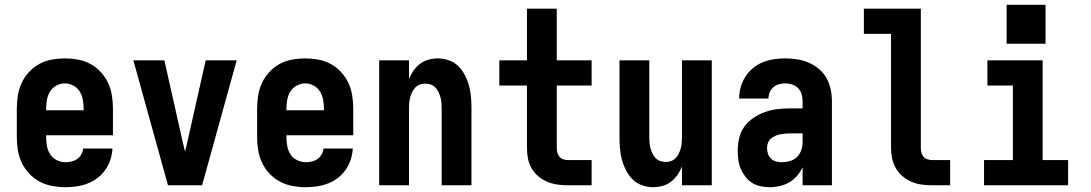

<svg xmlns="http://www.w3.org/2000/svg" viewBox="-20 -771 4540 799"><path d="M252 8Q225 8 197.5 3Q170 -2 145.5 -15Q121 -28 102 -48Q83 -68 71 -93Q59 -118 54.5 -145Q50 -172 50 -200V-320Q50 -347 54.5 -374.5Q59 -402 70.5 -426.5Q82 -451 101 -471.5Q120 -492 144 -505Q168 -518 195.5 -523Q223 -528 250 -528Q277 -528 304.5 -523Q332 -518 356 -505Q380 -492 399 -471.5Q418 -451 429.5 -426.5Q441 -402 445.5 -374.5Q450 -347 450 -320V-208H172V-200Q172 -181 175.5 -162.5Q179 -144 189 -128.5Q199 -113 216.5 -104.5Q234 -96 252 -96Q265 -96 278 -99Q291 -102 301.5 -109.5Q312 -117 318.5 -128.5Q325 -140 326 -153H448Q447 -130 439.5 -107Q432 -84 418.5 -64.5Q405 -45 386 -30.5Q367 -16 345 -7.5Q323 1 299.5 4.5Q276 8 252 8ZM172 -312H328V-320Q328 -338 324.5 -356.5Q321 -375 311.5 -390.5Q302 -406 285 -415Q268 -424 250 -424Q232 -424 215 -415Q198 -406 188.5 -390.5Q179 -375 175.5 -356.5Q172 -338 172 -320Z M679 0 535 -520H664L742 -173Q744 -165 746 -156.5Q748 -148 750 -140Q752 -148 754 -156.5Q756 -165 758 -173L836 -520H965L821 0Z M1252 8Q1225 8 1197.5 3Q1170 -2 1145.5 -15Q1121 -28 1102 -48Q1083 -68 1071 -93Q1059 -118 1054.5 -145Q1050 -172 1050 -200V-320Q1050 -347 1054.5 -374.5Q1059 -402 1070.5 -426.5Q1082 -451 1101 -471.5Q1120 -492 1144 -505Q1168 -518 1195.5 -523Q1223 -528 1250 -528Q1277 -528 1304.5 -523Q1332 -518 1356 -505Q1380 -492 1399 -471.5Q1418 -451 1429.5 -426.5Q1441 -402 1445.5 -374.5Q1450 -347 1450 -320V-208H1172V-200Q1172 -181 1175.5 -162.5Q1179 -144 1189 -128.5Q1199 -113 1216.5 -104.5Q1234 -96 1252 -96Q1265 -96 1278 -99Q1291 -102 1301.5 -109.5Q1312 -117 1318.5 -128.5Q1325 -140 1326 -153H1448Q1447 -130 1439.5 -107Q1432 -84 1418.5 -64.5Q1405 -45 1386 -30.5Q1367 -16 1345 -7.5Q1323 1 1299.5 4.5Q1276 8 1252 8ZM1172 -312H1328V-320Q1328 -338 1324.5 -356.5Q1321 -375 1311.5 -390.5Q1302 -406 1285 -415Q1268 -424 1250 -424Q1232 -424 1215 -415Q1198 -406 1188.5 -390.5Q1179 -375 1175.5 -356.5Q1172 -338 1172 -320Z M1558 0V-520H1682V-442Q1689 -460 1700.5 -476.5Q1712 -493 1727.5 -505Q1743 -517 1762.5 -522.5Q1782 -528 1802 -528Q1825 -528 1848 -520Q1871 -512 1887.5 -495.5Q1904 -479 1915 -457.5Q1926 -436 1932 -413.5Q1938 -391 1940 -367.5Q1942 -344 1942 -320V0H1818V-320Q1818 -332 1817 -343.5Q1816 -355 1813 -366Q1810 -377 1805 -387.5Q1800 -398 1792 -406.5Q1784 -415 1773 -419Q1762 -423 1750 -423Q1738 -423 1727 -419Q1716 -415 1708 -406.5Q1700 -398 1695 -387.5Q1690 -377 1687 -366Q1684 -355 1683 -343.5Q1682 -332 1682 -320V0Z M2343 0Q2321 0 2299.5 -3Q2278 -6 2257.5 -14.5Q2237 -23 2220 -37.5Q2203 -52 2192 -71Q2181 -90 2177 -111.5Q2173 -133 2173 -155V-415H2058V-520H2173V-735H2297V-520H2442V-415H2297V-155Q2297 -145 2299.5 -135.5Q2302 -126 2308.5 -118.5Q2315 -111 2324 -108Q2333 -105 2343 -105H2442V0Z M2698 8Q2675 8 2652 0Q2629 -8 2612.5 -24.5Q2596 -41 2585 -62.5Q2574 -84 2568 -106.5Q2562 -129 2560 -152.5Q2558 -176 2558 -200V-520H2682V-200Q2682 -188 2683 -176.5Q2684 -165 2687 -154Q2690 -143 2695 -132.5Q2700 -122 2708 -113.5Q2716 -105 2727 -101Q2738 -97 2750 -97Q2762 -97 2773 -101Q2784 -105 2792 -113.5Q2800 -122 2805 -132.5Q2810 -143 2813 -154Q2816 -165 2817 -176.5Q2818 -188 2818 -200V-520H2942V0H2818V-78Q2811 -60 2799.5 -43.5Q2788 -27 2772.5 -15Q2757 -3 2737.5 2.5Q2718 8 2698 8Z M3184 8Q3165 8 3145.5 4Q3126 0 3110 -10Q3094 -20 3082 -35.5Q3070 -51 3062.5 -68.5Q3055 -86 3052.5 -105.5Q3050 -125 3050 -144Q3050 -170 3056 -196.5Q3062 -223 3078 -244.5Q3094 -266 3116.5 -281Q3139 -296 3164 -305Q3189 -314 3216 -317Q3243 -320 3269 -320H3320V-349Q3320 -364 3316 -378.5Q3312 -393 3302 -403.5Q3292 -414 3277.5 -419Q3263 -424 3248 -424Q3235 -424 3222 -420.5Q3209 -417 3199 -408.5Q3189 -400 3183.5 -387.5Q3178 -375 3178 -361H3056Q3056 -385 3062.5 -408.5Q3069 -432 3082 -452Q3095 -472 3113.5 -487.5Q3132 -503 3154.5 -512Q3177 -521 3200.5 -524.5Q3224 -528 3248 -528Q3273 -528 3298 -524Q3323 -520 3346 -510Q3369 -500 3388.5 -483.5Q3408 -467 3420 -445Q3432 -423 3437 -398.5Q3442 -374 3442 -349V0H3320V-75Q3311 -56 3297 -39.5Q3283 -23 3265 -12.5Q3247 -2 3226 3Q3205 8 3184 8ZM3234 -96Q3251 -96 3268 -101Q3285 -106 3297 -118Q3309 -130 3314.5 -146.5Q3320 -163 3320 -180V-216H3269Q3258 -216 3247.5 -215Q3237 -214 3226.5 -212Q3216 -210 3206 -205.5Q3196 -201 3188 -194Q3180 -187 3176 -176.5Q3172 -166 3172 -155Q3172 -143 3176 -131Q3180 -119 3189 -110.5Q3198 -102 3210 -99Q3222 -96 3234 -96Z M3858 0Q3837 0 3815 -3Q3793 -6 3773 -14.5Q3753 -23 3736 -37.5Q3719 -52 3708 -71Q3697 -90 3692.5 -111.5Q3688 -133 3688 -155V-630H3575V-735H3812V-155Q3812 -145 3814.5 -135.5Q3817 -126 3823.5 -118.5Q3830 -111 3839.5 -108Q3849 -105 3858 -105H3934V0Z M4075 0V-105H4195V-415H4089V-520H4319V-105H4425V0ZM4169 -589V-751H4331V-589Z"/></svg>

Font: Iosevka SS04 Extrabold
Style: Regular
Weight: 800
Monospace: yes
Designer: Belleve Invis
Foundry: Belleve Invis
Version: Version 19.0.0; ttfautohint (v1.8.4)